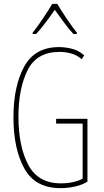

<svg xmlns="http://www.w3.org/2000/svg" viewBox="-20 -969 540 999"><path d="M168 -792Q192 -818 219 -854Q246 -890 265 -918Q286 -889 311.5 -854Q337 -819 362 -792H380V-799Q361 -822 329 -869Q297 -916 278 -949H252Q234 -918 203 -872Q172 -826 150 -799V-792ZM435 -24V-351H272V-326H410V-40Q395 -30 364 -22.5Q333 -15 297 -15Q178 -15 127 -111.5Q76 -208 76 -362Q76 -508 123.5 -603.5Q171 -699 290 -699Q318 -699 348 -691.5Q378 -684 405 -661L418 -681Q389 -707 353.5 -715.5Q318 -724 287 -724Q161 -724 105.5 -622Q50 -520 50 -358Q50 -195 106.5 -92.5Q163 10 295 10Q334 10 372.5 1Q411 -8 435 -24Z"/></svg>

Font: Noto Sans Mono UI Condensed Thin
Style: Regular
Weight: 250
Width: 3
Designer: Monotype Design team
Foundry: Monotype Imaging Inc.
Version: 1.000